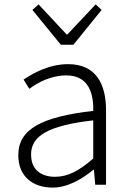

<svg xmlns="http://www.w3.org/2000/svg" viewBox="-20 -838 587 871"><path d="M218 13C286 13 350 -24 404 -68H406L412 0H461V-338C461 -456 416 -547 289 -547C202 -547 128 -505 87 -477L113 -435C150 -463 211 -496 281 -496C382 -496 405 -414 403 -335C168 -308 63 -252 63 -134C63 -35 132 13 218 13ZM230 -36C171 -36 121 -64 121 -137C121 -219 193 -268 403 -292V-119C340 -64 289 -36 230 -36ZM256 -635H313L441 -793L414 -818L286 -682H282L155 -818L127 -793Z"/></svg>

Font: Noto Sans CJK KR Light
Style: Regular
Weight: 300
Designer: Ryoko NISHIZUKA (kana & ideographs); Paul D. Hunt (Latin, Greek & Cyrillic); Wenlong ZHANG (bopomofo); Sandoll Communica
Foundry: Adobe Systems Incorporated
Version: Version 1.004;PS 1.004;hotconv 1.0.82;makeotf.lib2.5.63406